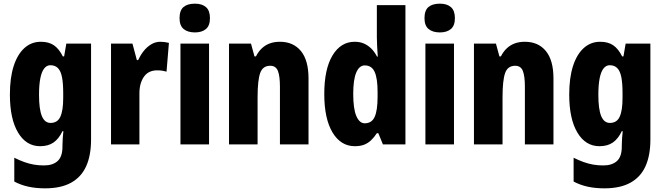

<svg xmlns="http://www.w3.org/2000/svg" viewBox="-20 -788 3624 1048"><path d="M203 -560Q246 -560 274 -541Q302 -522 323 -480H330L342 -550H477V-26Q477 60 450.5 119Q424 178 368.5 209Q313 240 226 240Q176 240 135 231Q94 222 58 203V73Q86 87 112.5 96.5Q139 106 165 110.5Q191 115 220 115Q268 115 294.5 91Q321 67 321 12V3Q321 -13 322.5 -34Q324 -55 326 -72H321Q301 -30 272 -10Q243 10 199 10Q123 10 78.5 -64.5Q34 -139 34 -272Q34 -363 54.5 -427Q75 -491 113 -525.5Q151 -560 203 -560ZM255 -432Q235 -432 221 -414Q207 -396 200 -360Q193 -324 193 -270Q193 -192 208.5 -154.5Q224 -117 256 -117Q274 -117 287.5 -125Q301 -133 309 -150Q317 -167 321 -192.5Q325 -218 325 -254V-280Q325 -333 318.5 -366.5Q312 -400 296.5 -416Q281 -432 255 -432Z M855 -560Q866 -560 878 -558.5Q890 -557 902 -554L889 -397Q879 -400 867 -402Q855 -404 837 -404Q816 -404 798.5 -396.5Q781 -389 768.5 -373Q756 -357 748.5 -333.5Q741 -310 741 -278V0H586V-550H703L727 -460H734Q746 -486 763.5 -508.5Q781 -531 804.5 -545.5Q828 -560 855 -560Z M1121 -550V0H965V-550ZM1044 -768Q1083 -768 1104.5 -749Q1126 -730 1126 -689Q1126 -648 1104 -629.5Q1082 -611 1044 -611Q1005 -611 982.5 -629.5Q960 -648 960 -689Q960 -731 981.5 -749.5Q1003 -768 1044 -768Z M1508 -560Q1581 -560 1622.5 -509.5Q1664 -459 1664 -360V0H1508V-315Q1508 -372 1497 -400.5Q1486 -429 1455 -429Q1414 -429 1400 -389Q1386 -349 1386 -256V0H1230V-550H1350L1369 -480H1377Q1390 -506 1409 -524Q1428 -542 1452.5 -551Q1477 -560 1508 -560Z M1917 10Q1840 10 1795 -65Q1750 -140 1750 -275Q1750 -411 1795 -485.5Q1840 -560 1916 -560Q1944 -560 1966 -550.5Q1988 -541 2006 -523.5Q2024 -506 2038 -479H2042Q2040 -509 2038.5 -536Q2037 -563 2037 -584V-760H2193V0H2070L2045 -61H2037Q2022 -38 2005 -22Q1988 -6 1967 2Q1946 10 1917 10ZM1971 -115Q2009 -115 2025 -150Q2041 -185 2041 -260V-286Q2041 -360 2025 -395.5Q2009 -431 1971 -431Q1941 -431 1924.5 -392Q1908 -353 1908 -276Q1908 -194 1925 -154.5Q1942 -115 1971 -115Z M2458 -550V0H2302V-550ZM2381 -768Q2420 -768 2441.5 -749Q2463 -730 2463 -689Q2463 -648 2441 -629.5Q2419 -611 2381 -611Q2342 -611 2319.5 -629.5Q2297 -648 2297 -689Q2297 -731 2318.5 -749.5Q2340 -768 2381 -768Z M2845 -560Q2918 -560 2959.5 -509.5Q3001 -459 3001 -360V0H2845V-315Q2845 -372 2834 -400.5Q2823 -429 2792 -429Q2751 -429 2737 -389Q2723 -349 2723 -256V0H2567V-550H2687L2706 -480H2714Q2727 -506 2746 -524Q2765 -542 2789.5 -551Q2814 -560 2845 -560Z M3256 -560Q3299 -560 3327 -541Q3355 -522 3376 -480H3383L3395 -550H3530V-26Q3530 60 3503.5 119Q3477 178 3421.5 209Q3366 240 3279 240Q3229 240 3188 231Q3147 222 3111 203V73Q3139 87 3165.5 96.5Q3192 106 3218 110.5Q3244 115 3273 115Q3321 115 3347.5 91Q3374 67 3374 12V3Q3374 -13 3375.5 -34Q3377 -55 3379 -72H3374Q3354 -30 3325 -10Q3296 10 3252 10Q3176 10 3131.5 -64.5Q3087 -139 3087 -272Q3087 -363 3107.5 -427Q3128 -491 3166 -525.5Q3204 -560 3256 -560ZM3308 -432Q3288 -432 3274 -414Q3260 -396 3253 -360Q3246 -324 3246 -270Q3246 -192 3261.5 -154.5Q3277 -117 3309 -117Q3327 -117 3340.5 -125Q3354 -133 3362 -150Q3370 -167 3374 -192.5Q3378 -218 3378 -254V-280Q3378 -333 3371.5 -366.5Q3365 -400 3349.5 -416Q3334 -432 3308 -432Z"/></svg>

Font: Noto Sans Display Condensed ExtraBold
Style: Regular
Weight: 800
Width: 3
Designer: Monotype Design Team
Foundry: Monotype Imaging Inc.
Version: Version 2.003